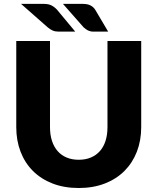

<svg xmlns="http://www.w3.org/2000/svg" viewBox="-20 -934 789 962"><path d="M374.5 -133.5Q408.5 -133.5 435.2 -144.8Q462 -156 480.5 -177Q499 -198 508.8 -228.2Q518.5 -258.5 518.5 -297V-728.5H687.5V-297Q687.5 -230 665.8 -174Q644 -118 603.5 -77.5Q563 -37 505 -14.5Q447 8 374.5 8Q301.5 8 243.5 -14.5Q185.5 -37 145 -77.5Q104.5 -118 83 -174Q61.5 -230 61.5 -297V-728.5H230.5V-297.5Q230.5 -259 240.2 -228.8Q250 -198.5 268.5 -177.2Q287 -156 313.8 -144.8Q340.5 -133.5 374.5 -133.5ZM395.5 -914.5Q419 -914.5 434 -906.5Q449 -898.5 457.5 -884.5L522 -775.5H449Q440.5 -775.5 433.8 -777Q427 -778.5 421.2 -781.2Q415.5 -784 410.2 -788Q405 -792 399 -797L295.5 -914.5ZM200.5 -914.5Q224 -914.5 239.5 -906Q255 -897.5 266.5 -884.5L357 -775.5H274Q256.5 -775.5 244 -781Q231.5 -786.5 219 -797L85.5 -914.5Z"/></svg>

Font: Lato 2
Style: Regular
Weight: 900
Designer: Lukasz Dziedzic with Adam Twardoch and Botio Nikoltchev
Foundry: tyPoland Lukasz Dziedzic
Version: Version 2.015; 2015-08-06; http://www.latofonts.com/